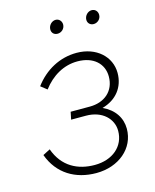

<svg xmlns="http://www.w3.org/2000/svg" viewBox="-106 -760 679 839"><g transform="rotate(-15 233.5 -340.5)"><path d="M226 6C327 6 404 -58 404 -147C404 -196 377 -238 325 -262C390 -280 428 -329 428 -393C428 -467 366 -524 277 -524C201 -524 133 -487 86 -424L114 -402C154 -455 209 -487 271 -487C343 -487 387 -446 387 -388C387 -321 338 -282 273 -282H186L179 -248H246C320 -248 365 -202 365 -148C365 -78 309 -30 228 -30C152 -30 85 -63 55 -147L22 -130C55 -39 132 6 226 6ZM220 -626C237 -626 253 -640 253 -659C253 -674 242 -687 226 -687C209 -687 193 -671 193 -652C193 -637 203 -626 220 -626ZM383 -626C400 -626 416 -640 416 -659C416 -674 406 -687 389 -687C372 -687 356 -671 356 -652C356 -637 367 -626 383 -626Z"/></g></svg>

Font: Fixel Text 20240404 ExtraLight
Style: Italic
Weight: 200
Width: 4
Italic angle: -10°
Designer: AlfaBravo + MacPaw
Foundry: Kyrylo Tkachov, Marchela Mozhyna, Serhii Makarenko, Maria Weinstein, Zakhar Kryvoshyya
Version: Version 1.211;Glyphs 3.2 (3225)